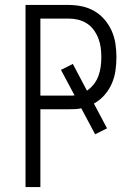

<svg xmlns="http://www.w3.org/2000/svg" viewBox="-20 -755 540 775"><path d="M83 0V-735H257Q284 -735 310.5 -729.5Q337 -724 360.5 -710.5Q384 -697 402 -676Q420 -655 431 -630Q442 -605 446 -578Q450 -551 450 -524Q450 -497 446 -469.5Q442 -442 431 -417Q420 -392 401.5 -371Q383 -350 359 -337L412 -237L364 -213L308 -318Q296 -315 283 -314.5Q270 -314 257 -314H143V0ZM143 -369H257Q263 -369 269 -369Q275 -369 281 -370L226 -473L274 -497L331 -389Q347 -400 359 -415.5Q371 -431 377.5 -449Q384 -467 386.5 -486Q389 -505 389 -524Q389 -544 386.5 -563Q384 -582 377 -600Q370 -618 358.5 -634Q347 -650 330.5 -660.5Q314 -671 295 -675.5Q276 -680 257 -680H143Z"/></svg>

Font: Iosevka Term Curly Light
Style: Regular
Weight: 300
Designer: Belleve Invis
Foundry: Belleve Invis
Version: Version 32.3.0